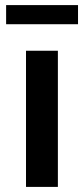

<svg xmlns="http://www.w3.org/2000/svg" viewBox="-20 -733 329 753"><path d="M82 0V-534H207V0ZM4 -638V-713H286V-638Z"/></svg>

Font: MOST Montserrat SemiBold
Style: Regular
Weight: 600
Designer: Julieta Ulanovsky
Foundry: Julieta Ulanovsky
Version: Version 8.000;March 11, 2024;FontCreator 15.0.0.2926 64-bit